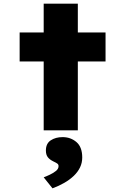

<svg xmlns="http://www.w3.org/2000/svg" viewBox="-20 -710 708 1046"><path d="M218 0V-690H404V0ZM87 -375V-533H555V-375ZM266 316 218 256Q232 251 251 242Q270 233 284.5 221.5Q299 210 299 195Q299 186 292 181Q285 176 272 170Q251 160 240.5 146.5Q230 133 230 110Q230 72 256.5 54.5Q283 37 321 37Q365 37 396.5 64Q428 91 428 148Q428 177 416 202Q404 227 382 248Q360 269 330.5 286Q301 303 266 316Z"/></svg>

Font: Lexend Peta ExtraBold
Style: Regular
Weight: 800
Version: Version 1.007